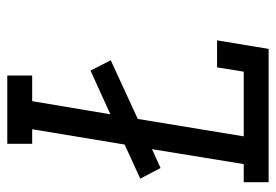

<svg xmlns="http://www.w3.org/2000/svg" viewBox="-138 -638 775 540"><g transform="rotate(-90 250.0 -367.5)"><path d="M8 0V-70H59L101 -328L48 -304L18 -361L114 -405L157 -665H116V-735H308V-665H236L199 -445L322 -501L351 -444L186 -368L137 -70H319L331 -145H407L383 0Z"/></g></svg>

Font: Iosevka Slab
Style: Italic
Weight: 400
Italic angle: -9°
Monospace: yes
Designer: Belleve Invis
Foundry: Belleve Invis
Version: Version 11.1.0; ttfautohint (v1.8.3)